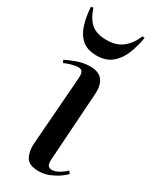

<svg xmlns="http://www.w3.org/2000/svg" viewBox="-203 -827 722 894"><g transform="rotate(30 158.0 -379.5)"><path d="M121 -458Q122 -480 116 -489Q110 -498 94 -498Q82 -498 62.5 -493Q43 -488 22 -479L16 -493Q37 -504 71.5 -516.5Q106 -529 142 -529Q231 -529 224 -427L200 -67Q198 -44 203.5 -33Q209 -22 226 -22Q242 -22 261 -32.5Q280 -43 298 -60L308 -47Q298 -36 278 -22Q258 -8 231.5 3Q205 14 174 14Q122 14 106 -15.5Q90 -45 93 -87ZM140 -587Q90 -587 61.5 -611.5Q33 -636 20 -678Q7 -720 4 -771L16 -773Q34 -719 63 -696Q92 -673 144 -673Q197 -673 230 -700Q263 -727 281 -772L293 -770Q285 -721 268 -679.5Q251 -638 220 -612.5Q189 -587 140 -587Z"/></g></svg>

Font: Literata 72pt Medium
Style: Italic
Weight: 500
Italic angle: -2°
Designer: Latin by Veronika Burian and Jose Scaglione. Greek by Irene Vlachou. Cyrillic by Vera Evstafieva
Foundry: TypeTogether
Version: Version 3.002